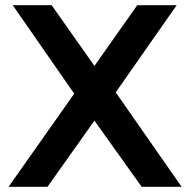

<svg xmlns="http://www.w3.org/2000/svg" viewBox="-20 -720 732 740"><path d="M29 -700H179L344 -466L509 -700H661L426 -364L680 0H526L344 -255L163 0H13L266 -359Z"/></svg>

Font: MOST Montserrat SemiBold
Style: Regular
Weight: 600
Designer: Julieta Ulanovsky
Foundry: Julieta Ulanovsky
Version: Version 8.000;March 11, 2024;FontCreator 15.0.0.2926 64-bit